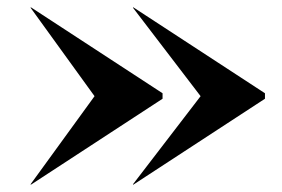

<svg xmlns="http://www.w3.org/2000/svg" viewBox="-20 -650 770 525"><path d="M238.5 -387 63.5 -146 64.5 -145 424.5 -380V-395L64.5 -630L63.5 -629ZM528.5 -387 343.5 -146 344.5 -145 704.5 -380V-395L344.5 -630L343.5 -629Z"/></svg>

Font: Bodoni* 96pt
Style: Bold
Weight: 700
Version: Version 2.3